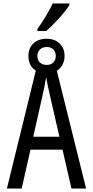

<svg xmlns="http://www.w3.org/2000/svg" viewBox="-20 -1095 540 1115"><path d="M249 -915H197V-926Q255 -1008 286 -1075H383V-1066Q365 -1036 323.5 -990Q282 -944 249 -915ZM343 -226H157L106 0H20L188 -685Q167 -698 156 -719.5Q145 -741 145 -770Q145 -815 173.5 -842.5Q202 -870 251 -870Q297 -870 326 -842.5Q355 -815 355 -770Q355 -742 343 -719.5Q331 -697 310 -684L480 0H395ZM197 -770Q197 -746 212 -732Q227 -718 251 -718Q275 -718 289.5 -732Q304 -746 304 -770Q304 -793 290 -807.5Q276 -822 251 -822Q227 -822 212 -807.5Q197 -793 197 -770ZM325 -301 271 -536Q252 -620 248 -647Q240 -597 226 -536L173 -301Z"/></svg>

Font: Noto Sans Mono UI Cond
Style: Regular
Weight: 400
Width: 3
Monospace: yes
Designer: Monotype Design team
Foundry: Monotype Imaging Inc.
Version: Version 1.000